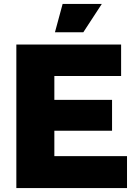

<svg xmlns="http://www.w3.org/2000/svg" viewBox="-20 -955 702 975"><path d="M63 0V-729H595V-569H256V-448H549V-291H256V-162H625V0ZM259 -791 298 -935H497L403 -791Z"/></svg>

Font: BDO Grotesk Black
Style: Regular
Weight: 900
Designer: Deni Anggara
Foundry: Lokal Container
Version: Version 2.000